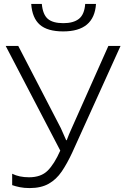

<svg xmlns="http://www.w3.org/2000/svg" viewBox="-20 -948 635 978"><path d="M469 -928Q460 -788 302 -788Q222 -788 183 -822Q144 -856 139 -928H193Q198 -874 223.5 -852Q249 -830 303 -830Q354 -830 382 -852Q410 -874 414 -928ZM348 -171Q322 -115 294.5 -74.5Q267 -34 228 -12Q189 10 131 10Q103 10 81 5.5Q59 1 42 -5V-63Q60 -54 81.5 -49.5Q103 -45 128 -45Q189 -45 223 -79Q257 -113 287 -181L9 -714H73L290 -295Q297 -279 303.5 -264.5Q310 -250 317 -234H320Q331 -264 344 -292L532 -714H594Z"/></svg>

Font: Noto Sans Light
Style: Regular
Weight: 300
Designer: Monotype Design Team
Foundry: Monotype Imaging Inc.
Version: Version 2.007